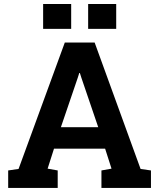

<svg xmlns="http://www.w3.org/2000/svg" viewBox="-20 -919 778 939"><path d="M20 0V-85.4L70.8 -92.8L296.9 -710.9H442.9L667.5 -92.8L718.3 -85.4V0H476.1V-85.4L525.4 -94.2L494.1 -191.9H244.1L212.9 -94.2L262.2 -85.4V0ZM277.8 -296.9H460.4L377.4 -540.5L370.6 -562H367.7L360.4 -539.1ZM411.1 -777.8V-899.4H548.3V-777.8ZM190.9 -777.8V-899.4H328.1V-777.8Z"/></svg>

Font: Roboto Slab LO
Style: Bold
Weight: 700
Designer: Google
Version: Version 2.000